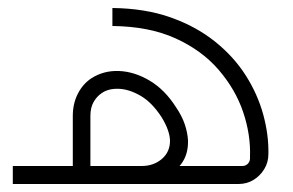

<svg xmlns="http://www.w3.org/2000/svg" viewBox="-20 -460 733 480"><path d="M12 0V-45H582Q593 -44 599.5 -50.5Q606 -57 605 -68Q607 -123 588 -179.5Q569 -236 527 -285Q485 -334 419 -364Q353 -394 261 -395V-440Q343 -439 406.5 -416.5Q470 -394 517 -356.5Q564 -319 594 -272Q624 -225 638 -174Q652 -123 651 -75Q651 -54 640.5 -37Q630 -20 613.5 -10Q597 0 576 0ZM334 0V-45Q364 -45 384.5 -62.5Q405 -80 405 -108Q405 -119 400 -134Q395 -149 384 -167Q360 -204 331.5 -220.5Q303 -237 277 -238Q251 -239 234 -227Q222 -219 214 -205Q206 -191 206 -170V-39H162V-170Q162 -201 174.5 -225.5Q187 -250 208 -264Q239 -284 277.5 -282.5Q316 -281 354 -258.5Q392 -236 420 -192Q435 -170 442 -149Q449 -128 450 -109Q451 -74 433 -50Q415 -26 388.5 -13.5Q362 -1 334 0Z"/></svg>

Font: Mada Light
Style: Regular
Weight: 300
Designer: Khaled Hosny
Version: Version 1.5